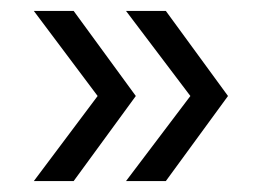

<svg xmlns="http://www.w3.org/2000/svg" viewBox="-20 -414 481 352"><path d="M211 -82 329 -238 211 -394H284L398 -238L284 -82ZM42 -82 159 -238 42 -394H115L229 -238L115 -82Z"/></svg>

Font: Outfit Thin Light
Style: Regular
Weight: 300
Version: Version 1.100;gftools[0.9.27]